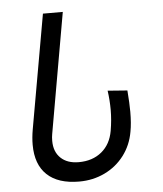

<svg xmlns="http://www.w3.org/2000/svg" viewBox="-53 -774 706 833"><g transform="rotate(-5 300.0 -358.0)"><path d="M71 -165Q71 -195.5 77 -230.5L165 -728H251.5L159.5 -204Q157 -191 157 -174.5Q157 -127 185.5 -99.8Q214 -72.5 264 -72.5Q324 -72.5 363.8 -105.2Q403.5 -138 413.5 -196Q421.5 -242.5 421.5 -286.5Q421.5 -328 415.5 -370.5L501 -364Q505.5 -308 505.5 -270.5Q505.5 -220.5 498.5 -184Q488.5 -126.5 454.8 -82Q421 -37.5 370 -13Q319 11.5 259 11.5Q167 11.5 119 -33.8Q71 -79 71 -165Z"/></g></svg>

Font: JuliaMono MediumItalic
Style: Regular
Weight: 500
Italic angle: -9°
Monospace: yes
Designer: cormullion
Foundry: corm
Version: Version 0.049; ttfautohint (v1.8.4)